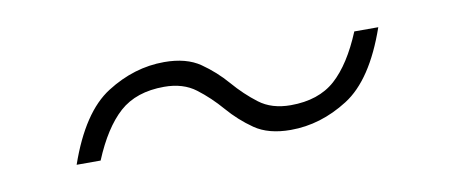

<svg xmlns="http://www.w3.org/2000/svg" viewBox="-30 -390 634 268"><g transform="rotate(-10 287.5 -256.0)"><path d="M63.5 -198Q88 -268.5 127 -293.2Q166 -318 208.5 -318Q240 -318 259.5 -304.5Q279 -291 294.5 -273Q310 -255 327.8 -241.5Q345.5 -228 372.5 -228Q412 -228 435.8 -249.2Q459.5 -270.5 477.5 -314H511.5Q487 -243.5 448 -218.8Q409 -194 366.5 -194Q335 -194 315.5 -207.5Q296 -221 280.5 -239Q265 -257 247.2 -270.5Q229.5 -284 202.5 -284Q163 -284 139.2 -262.8Q115.5 -241.5 97.5 -198Z"/></g></svg>

Font: Newsreader Display
Style: Italic
Weight: 400
Italic angle: -17°
Designer: Hugues Gentile
Foundry: Production Type
Version: Version 1.001